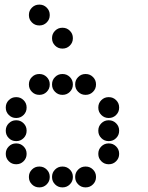

<svg xmlns="http://www.w3.org/2000/svg" viewBox="-20 -815 640 830"><path d="M149 -795Q131 -795 118 -782Q105 -769 105 -751V-749Q105 -731 118 -718Q131 -705 149 -705H151Q169 -705 182 -718Q195 -731 195 -749V-751Q195 -769 182 -782Q169 -795 151 -795ZM249 -695Q231 -695 218 -682Q205 -669 205 -651V-649Q205 -631 218 -618Q231 -605 249 -605H251Q269 -605 282 -618Q295 -631 295 -649V-651Q295 -669 282 -682Q269 -695 251 -695ZM149 -495Q131 -495 118 -482Q105 -469 105 -451V-449Q105 -431 118 -418Q131 -405 149 -405H151Q169 -405 182 -418Q195 -431 195 -449V-451Q195 -469 182 -482Q169 -495 151 -495ZM249 -495Q231 -495 218 -482Q205 -469 205 -451V-449Q205 -431 218 -418Q231 -405 249 -405H251Q269 -405 282 -418Q295 -431 295 -449V-451Q295 -469 282 -482Q269 -495 251 -495ZM349 -495Q331 -495 318 -482Q305 -469 305 -451V-449Q305 -431 318 -418Q331 -405 349 -405H351Q369 -405 382 -418Q395 -431 395 -449V-451Q395 -469 382 -482Q369 -495 351 -495ZM49 -395Q31 -395 18 -382Q5 -369 5 -351V-349Q5 -331 18 -318Q31 -305 49 -305H51Q69 -305 82 -318Q95 -331 95 -349V-351Q95 -369 82 -382Q69 -395 51 -395ZM449 -395Q431 -395 418 -382Q405 -369 405 -351V-349Q405 -331 418 -318Q431 -305 449 -305H451Q469 -305 482 -318Q495 -331 495 -349V-351Q495 -369 482 -382Q469 -395 451 -395ZM49 -295Q31 -295 18 -282Q5 -269 5 -251V-249Q5 -231 18 -218Q31 -205 49 -205H51Q69 -205 82 -218Q95 -231 95 -249V-251Q95 -269 82 -282Q69 -295 51 -295ZM449 -295Q431 -295 418 -282Q405 -269 405 -251V-249Q405 -231 418 -218Q431 -205 449 -205H451Q469 -205 482 -218Q495 -231 495 -249V-251Q495 -269 482 -282Q469 -295 451 -295ZM49 -195Q31 -195 18 -182Q5 -169 5 -151V-149Q5 -131 18 -118Q31 -105 49 -105H51Q69 -105 82 -118Q95 -131 95 -149V-151Q95 -169 82 -182Q69 -195 51 -195ZM449 -195Q431 -195 418 -182Q405 -169 405 -151V-149Q405 -131 418 -118Q431 -105 449 -105H451Q469 -105 482 -118Q495 -131 495 -149V-151Q495 -169 482 -182Q469 -195 451 -195ZM149 -95Q131 -95 118 -82Q105 -69 105 -51V-49Q105 -31 118 -18Q131 -5 149 -5H151Q169 -5 182 -18Q195 -31 195 -49V-51Q195 -69 182 -82Q169 -95 151 -95ZM249 -95Q231 -95 218 -82Q205 -69 205 -51V-49Q205 -31 218 -18Q231 -5 249 -5H251Q269 -5 282 -18Q295 -31 295 -49V-51Q295 -69 282 -82Q269 -95 251 -95ZM349 -95Q331 -95 318 -82Q305 -69 305 -51V-49Q305 -31 318 -18Q331 -5 349 -5H351Q369 -5 382 -18Q395 -31 395 -49V-51Q395 -69 382 -82Q369 -95 351 -95Z"/></svg>

Font: Doto Rounded Black
Style: Regular
Weight: 900
Monospace: yes
Version: Version 1.000